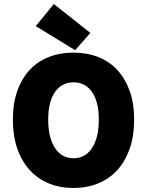

<svg xmlns="http://www.w3.org/2000/svg" viewBox="-20 -924 732 956"><path d="M354 -674 158 -794 248 -904 430 -760ZM346 12Q278 12 222.5 -11Q167 -34 127.5 -77.5Q88 -121 66 -184.5Q44 -248 44 -328Q44 -408 66 -470.5Q88 -533 127.5 -575.5Q167 -618 222.5 -640Q278 -662 346 -662Q413 -662 469 -640Q525 -618 564.5 -575Q604 -532 626 -470Q648 -408 648 -328Q648 -248 626 -184.5Q604 -121 564.5 -77.5Q525 -34 469 -11Q413 12 346 12ZM346 -136Q405 -136 438.5 -187.5Q472 -239 472 -328Q472 -417 438.5 -465.5Q405 -514 346 -514Q287 -514 253.5 -465.5Q220 -417 220 -328Q220 -239 253.5 -187.5Q287 -136 346 -136Z"/></svg>

Font: TypoPRO Source Sans Pro
Style: Regular
Weight: 900
Designer: Paul D. Hunt
Foundry: Adobe Systems Incorporated
Version: Version 2.020;PS 2.000;hotconv 1.0.86;makeotf.lib2.5.63406